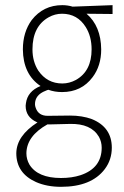

<svg xmlns="http://www.w3.org/2000/svg" viewBox="-20 -515 478 742"><path d="M220.7 -192.4Q162.1 -192.4 127.9 -242.2Q105.5 -277.3 105.5 -324.2Q105.5 -413.1 168 -448.2Q192.4 -461.9 219.7 -461.9Q279.3 -461.9 311.5 -410.2Q334 -374 334 -324.2Q334 -240.2 273.4 -206.1Q248 -192.4 220.7 -192.4ZM220.7 -495.1Q147.5 -495.1 102.5 -437.5Q68.4 -390.6 68.4 -324.2Q69.3 -227.5 136.7 -182.6Q85.9 -162.1 80.1 -115.2Q79.1 -110.4 79.1 -106.4Q79.1 -62.5 122.1 -43Q124 -42 125 -42Q43.9 9.8 43 77.1Q43 154.3 119.1 188.5Q161.1 207 215.8 207Q333 207 384.8 138.7Q412.1 102.5 412.1 55.7Q412.1 -23.4 335 -54.7Q297.9 -68.4 250 -68.4L164.1 -67.4Q128.9 -67.4 118.2 -97.7Q115.2 -105.5 115.2 -112.3Q115.2 -148.4 156.2 -164.1Q162.1 -167 167 -168Q191.4 -159.2 219.7 -159.2Q294.9 -159.2 337.9 -216.8Q371.1 -260.7 371.1 -324.2Q370.1 -414.1 314.5 -461.9L415 -460.9V-495.1L260.7 -489.3Q241.2 -495.1 220.7 -495.1ZM215.8 172.9Q126 172.9 93.8 121.1Q82 100.6 82 77.1Q83 10.7 163.1 -34.2H172.9L250 -36.1Q332 -38.1 362.3 13.7Q373 33.2 373 55.7Q373 134.8 291 162.1Q257.8 172.9 215.8 172.9Z"/></svg>

Font: Yaldevi Colombo ExtraLight
Style: Regular
Weight: 275
Designer: Sol Matas, Denzil Rajitha, Kosala Senevirathne and Pathum Egodawatta
Foundry: Mooniak
Version: Version 1.020 ; ttfautohint (v1.6)